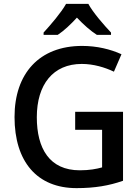

<svg xmlns="http://www.w3.org/2000/svg" viewBox="-20 -961 725 991"><path d="M436 -941H321C296 -896 240 -831 205 -793V-781H278C311 -803 344 -834 377 -870C411 -834 447 -802 480 -781H553V-793C518 -830 460 -896 436 -941ZM368 -384V-291H507V-97C478 -89 442 -82 392 -82C235 -82 170 -195 170 -356C170 -525 254 -631 402 -631C463 -631 522 -613 568 -591L607 -681C550 -707 480 -724 404 -724C182 -724 55 -581 55 -357C55 -127 171 10 375 10C470 10 544 -3 615 -28V-384Z"/></svg>

Font: Noto Sans Thai Medium
Style: Regular
Weight: 500
Designer: Monotype Design Team
Foundry: Monotype Imaging Inc.
Version: Version 1.901